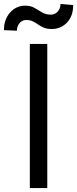

<svg xmlns="http://www.w3.org/2000/svg" viewBox="-71 -949 389 969"><path d="M167.6 -727.3V0H79.5V-727.3ZM234.4 -929 298.3 -923.3Q298.3 -867.9 267.2 -835.2Q236.2 -802.6 190.3 -802.6Q165.8 -802.6 149.9 -809.5Q133.9 -816.4 121.4 -825.3Q109 -834.2 95.2 -841.1Q81.3 -848 61.1 -848Q40.8 -848 27.5 -832.2Q14.2 -816.4 14.2 -794L-51.1 -796.9Q-51.1 -851.2 -20.1 -885.8Q11 -920.5 56.8 -920.5Q83.8 -920.5 103.2 -909.1Q122.5 -897.7 141.5 -886.4Q160.5 -875 186.1 -875Q206.3 -875 220.3 -890.8Q234.4 -906.6 234.4 -929Z"/></svg>

Font: Inter UI
Style: Regular
Weight: 400
Designer: Rasmus Andersson
Foundry: rsms
Version: Version 2.2